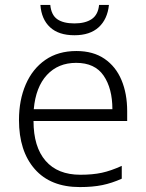

<svg xmlns="http://www.w3.org/2000/svg" viewBox="-20 -749 592 779"><path d="M290 -542Q358 -542 404 -510.5Q450 -479 473 -424Q496 -369 496 -298V-258H116Q116 -153 165 -96.5Q214 -40 306 -40Q356 -40 393 -48Q430 -56 474 -76V-24Q434 -6 395 2Q356 10 304 10Q185 10 121 -63Q57 -136 57 -262Q57 -343 84.5 -406.5Q112 -470 164 -506Q216 -542 290 -542ZM289 -494Q216 -494 170.5 -445Q125 -396 117 -306H436Q436 -390 400.5 -442Q365 -494 289 -494ZM422 -729Q416 -671 380.5 -638.5Q345 -606 282 -606Q218 -606 183 -638.5Q148 -671 144 -729H184Q188 -688 212.5 -671Q237 -654 282 -654Q326 -654 352 -671.5Q378 -689 382 -729Z"/></svg>

Font: BC Sans Light
Style: Regular
Weight: 300
Designer: Monotype Design Team
Foundry: Monotype Imaging Inc.
Version: Version 2.000;GOOG;noto-source:20170915:90ef993387c0